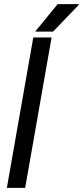

<svg xmlns="http://www.w3.org/2000/svg" viewBox="-20 -903 399 923"><path d="M13 0 140 -723H228L101 0ZM149 -751 257 -883H358L359 -880L235 -751Z"/></svg>

Font: Archivo VF Beta
Style: Italic
Weight: 400
Italic angle: -10°
Designer: Hector Gatti
Foundry: Omnibus-Type
Version: Version 1.002